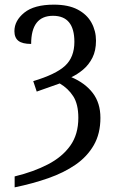

<svg xmlns="http://www.w3.org/2000/svg" viewBox="-20 -566 491 826"><path d="M43 193Q125 173 186.5 141Q248 109 282.5 60.5Q317 12 317 -59Q317 -118 295 -152Q273 -186 237 -207L138 -172L123 -217Q220 -246 260 -283Q300 -320 300 -386Q300 -498 208 -498Q114 -498 114 -377Q76 -377 59 -390.5Q42 -404 42 -432Q42 -477 84.5 -511.5Q127 -546 212 -546Q274 -546 314 -525Q354 -504 373.5 -468.5Q393 -433 393 -391Q393 -348 377.5 -317.5Q362 -287 337.5 -266.5Q313 -246 287 -234Q346 -209 379 -166Q412 -123 412 -59Q412 9 383.5 58.5Q355 108 305 142.5Q255 177 188 200.5Q121 224 43 240Z"/></svg>

Font: Noto Serif SemiCondensed
Style: Regular
Weight: 400
Width: 4
Designer: Monotype Design Team
Foundry: Monotype Imaging Inc.
Version: Version 2.013